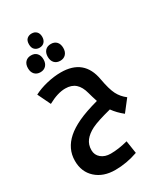

<svg xmlns="http://www.w3.org/2000/svg" viewBox="-279 -982 1241 1427"><g transform="rotate(-30 341.5 -269.0)"><path d="M272.9 326.2Q170.4 326.2 107.7 269.3Q44.9 212.4 44.9 118.2Q44.9 64.9 66.2 20.8Q87.4 -23.4 128.2 -59.3Q168.9 -95.2 234.4 -126.2Q299.8 -157.2 409.2 -187Q393.6 -234.4 384.8 -268.1Q369.6 -327.1 337.2 -356Q304.7 -384.8 251 -384.8Q185.5 -384.8 102.1 -338.9L48.8 -449.2Q97.2 -474.6 160.2 -489.7Q223.1 -504.9 282.2 -504.9Q481 -504.9 514.2 -312Q531.2 -217.8 554 -173.6Q576.7 -129.4 618.2 -98.1L542 0Q493.2 -38.6 460.9 -84Q340.3 -53.2 291.5 -28.6Q242.7 -3.9 216.8 29.5Q190.9 63 190.9 109.9Q190.9 151.9 222.4 178Q253.9 204.1 303.2 204.1Q370.1 204.1 450.2 183.1L466.8 292Q369.6 326.2 272.9 326.2ZM238.8 -742.2Q214.8 -742.2 198.5 -757.3Q182.1 -772.5 182.1 -803.2Q182.1 -835 198.5 -849.4Q214.8 -863.8 238.8 -863.8Q264.6 -863.8 280.3 -847.7Q295.9 -831.5 295.9 -803.2Q295.9 -775.9 280.5 -759Q265.1 -742.2 238.8 -742.2ZM153.8 -581.1Q123 -581.1 105 -600.3Q86.9 -619.6 86.9 -652.8Q86.9 -686.5 104.7 -705.8Q122.6 -725.1 153.8 -725.1Q185.1 -725.1 202.6 -705.8Q220.2 -686.5 220.2 -652.8Q220.2 -619.6 201.9 -600.3Q183.6 -581.1 153.8 -581.1ZM324.2 -581.1Q293 -581.1 274.9 -600.3Q256.8 -619.6 256.8 -652.8Q256.8 -686.5 274.7 -705.8Q292.5 -725.1 324.2 -725.1Q354.5 -725.1 372.3 -706.1Q390.1 -687 390.1 -652.8Q390.1 -619.6 371.8 -600.3Q353.5 -581.1 324.2 -581.1Z"/></g></svg>

Font: Droid Arabic Kufi
Style: Bold
Weight: 700
Designer: Pascal Zoghbi
Foundry: Irfont.ir
Version: Version 1.00 February 28, 2013, initial release